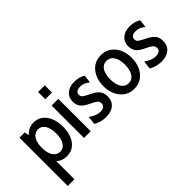

<svg xmlns="http://www.w3.org/2000/svg" viewBox="-82 -1263 2069 2069"><g transform="rotate(-45 952.0 -229.0)"><path d="M468 -247Q468 -175 445.5 -116.5Q423 -58 379.5 -24Q336 10 274 10Q200 10 153 -35V242H51V-494H131L142 -441Q194 -503 274 -503Q334 -503 378 -469Q422 -435 445 -376.5Q468 -318 468 -247ZM364 -247Q364 -325 335 -371Q306 -417 255 -417Q206 -417 175 -372Q144 -327 144 -247Q144 -166 175 -121Q206 -76 255 -76Q306 -76 335 -122Q364 -168 364 -247Z M541 -700H643V-590H541ZM541 -494H643V0H541Z M726 -28 737 -124Q805 -74 865 -74Q900 -74 919.5 -88Q939 -102 939 -129Q939 -157 920 -173.5Q901 -190 842 -218Q784 -245 757.5 -277.5Q731 -310 731 -364Q731 -426 775 -464.5Q819 -503 893 -503Q966 -503 1021 -469L1010 -378Q982 -400 957 -410.5Q932 -421 900 -421Q868 -421 849 -407Q830 -393 830 -368Q830 -343 848 -328.5Q866 -314 919 -288Q983 -258 1011 -224.5Q1039 -191 1039 -137Q1039 -68 994 -29Q949 10 873 10Q830 10 794.5 0.5Q759 -9 726 -28Z M1083 -247Q1083 -318 1109 -376.5Q1135 -435 1183.5 -469Q1232 -503 1299 -503Q1366 -503 1415 -469Q1464 -435 1490 -376.5Q1516 -318 1516 -247Q1516 -176 1490 -117.5Q1464 -59 1415 -24.5Q1366 10 1299 10Q1233 10 1184 -24.5Q1135 -59 1109 -117.5Q1083 -176 1083 -247ZM1412 -247Q1412 -326 1382 -371.5Q1352 -417 1299 -417Q1246 -417 1216.5 -371.5Q1187 -326 1187 -247Q1187 -168 1216.5 -122Q1246 -76 1299 -76Q1353 -76 1382.5 -122Q1412 -168 1412 -247Z M1571 -28 1582 -124Q1650 -74 1710 -74Q1745 -74 1764.5 -88Q1784 -102 1784 -129Q1784 -157 1765 -173.5Q1746 -190 1687 -218Q1629 -245 1602.5 -277.5Q1576 -310 1576 -364Q1576 -426 1620 -464.5Q1664 -503 1738 -503Q1811 -503 1866 -469L1855 -378Q1827 -400 1802 -410.5Q1777 -421 1745 -421Q1713 -421 1694 -407Q1675 -393 1675 -368Q1675 -343 1693 -328.5Q1711 -314 1764 -288Q1828 -258 1856 -224.5Q1884 -191 1884 -137Q1884 -68 1839 -29Q1794 10 1718 10Q1675 10 1639.5 0.5Q1604 -9 1571 -28Z"/></g></svg>

Font: Cabin Condensed Medium
Style: Regular
Weight: 500
Width: 3
Version: Version 2.001